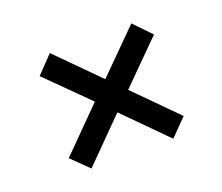

<svg xmlns="http://www.w3.org/2000/svg" viewBox="-72 -618 648 560"><g transform="rotate(-20 252.5 -338.0)"><path d="M127 -517 253 -390 380 -517 431 -464 305 -338 431 -211 380 -159 253 -287 126 -159 74 -210 202 -339 76 -464Z"/></g></svg>

Font: PT Sans
Style: Regular
Weight: 400
Version: Version 2.003W OFL; ttfautohint (v1.6)